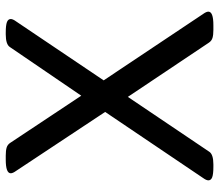

<svg xmlns="http://www.w3.org/2000/svg" viewBox="-66 -676 744 651"><g transform="rotate(-90 305.5 -350.0)"><path d="M20 -15Q20 -22 28 -33L252 -365L52 -667Q44 -678 44 -685Q44 -702 90 -702H104Q121 -702 131 -699Q141 -696 147 -687L307 -446L472 -688Q481 -702 515 -702H521Q546 -702 556.5 -698Q567 -694 567 -685Q567 -678 559 -667L359 -370L584 -33Q592 -22 592 -15Q592 2 546 2H530Q513 2 503 -1Q493 -4 487 -13L303 -288L117 -12Q108 2 74 2H66Q41 2 30.5 -2Q20 -6 20 -15Z"/></g></svg>

Font: Asap-Regular
Style: Regular
Weight: 400
Designer: Pablo Cosgaya
Foundry: Omnibus-Type
Version: Version 2.000; ttfautohint (v1.8)